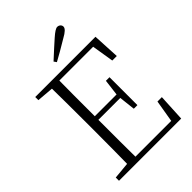

<svg xmlns="http://www.w3.org/2000/svg" viewBox="-263 -1051 1172 1172"><g transform="rotate(-45 323.0 -465.5)"><path d="M593 0 602 -176H564L540 -33H231C230 -98 230 -205 230 -352H419L431 -247H462V-488H431L418 -383H230C230 -524 230 -626 231 -690H523L546 -548H585L576 -723H56V-696L164 -687C165 -622 166 -523 166 -390V-333C166 -201 165 -103 164 -38L56 -28V0ZM300 -780C332 -797 375 -822 430 -855C465 -874 482 -890 482 -905C482 -920 469 -931 453 -931C442 -931 423 -919 396 -895C373 -875 337 -842 288 -797Z"/></g></svg>

Font: AllPunType ExtraLight
Style: Regular
Weight: 280
Version: 1.0